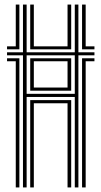

<svg xmlns="http://www.w3.org/2000/svg" viewBox="-20 -820 444 840"><path d="M80.5 0V-578H10.8V-591.2H80.5V-800H96.5V-591.2H307.2V-800H323V-591.2H393.2V-578H323V0H307.2V-395.8H96.5V0ZM49 0V-552H10.8V-565H64.8V0ZM112.2 0V-382H291.5V0H275.5V-368.2H128V0ZM339 0V-565H393.2V-552H354.8V0ZM96.5 -409.5H307.2V-578H96.5ZM112.2 -423.2V-565H291.5V-423.2ZM128 -437H275.5V-552H128ZM10.8 -604.2V-617.2H49V-800H64.8V-604.2ZM112.2 -604.2V-800H128V-617.2H275.5V-800H291.5V-604.2ZM339 -604.2V-800H354.8V-617.2H393.2V-604.2Z"/></svg>

Font: Big Shoulders Inline Text Thin
Style: Regular
Weight: 400
Version: Version 2.002